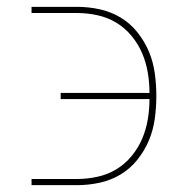

<svg xmlns="http://www.w3.org/2000/svg" viewBox="-20 -540 540 560"><path d="M72 0V-18H206Q235 -18 264.5 -24.5Q294 -31 319 -46Q344 -61 363.5 -84.5Q383 -108 394.5 -135Q406 -162 411 -191.5Q416 -221 416 -251H157V-269H416Q416 -299 411 -328.5Q406 -358 394.5 -385Q383 -412 363.5 -435.5Q344 -459 319 -474Q294 -489 264.5 -495.5Q235 -502 206 -502H72V-520H206Q238 -520 270.5 -513Q303 -506 331.5 -489Q360 -472 381 -445.5Q402 -419 414.5 -389Q427 -359 431.5 -326Q436 -293 436 -260Q436 -227 431.5 -194Q427 -161 414.5 -131Q402 -101 381 -74.5Q360 -48 331.5 -31Q303 -14 270.5 -7Q238 0 206 0Z"/></svg>

Font: Iosevka Curly Thin
Style: Regular
Weight: 100
Monospace: yes
Designer: Belleve Invis
Foundry: Belleve Invis
Version: Version 22.1.2; ttfautohint (v1.8.4)